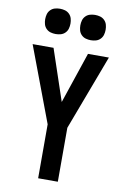

<svg xmlns="http://www.w3.org/2000/svg" viewBox="-102 -1016 705 1076"><g transform="rotate(10 250.0 -478.5)"><path d="M194 0V-307L33 -735H152L250 -444L348 -735H467L306 -307V0ZM350 -813Q335 -813 321 -817Q307 -821 296.5 -831.5Q286 -842 282 -856Q278 -870 278 -885Q278 -900 282 -914Q286 -928 296.5 -938.5Q307 -949 321 -953Q335 -957 350 -957Q365 -957 379 -953Q393 -949 403.5 -938.5Q414 -928 418 -914Q422 -900 422 -885Q422 -870 418 -856Q414 -842 403.5 -831.5Q393 -821 379 -817Q365 -813 350 -813ZM150 -813Q135 -813 121 -817Q107 -821 96.5 -831.5Q86 -842 82 -856Q78 -870 78 -885Q78 -900 82 -914Q86 -928 96.5 -938.5Q107 -949 121 -953Q135 -957 150 -957Q165 -957 179 -953Q193 -949 203.5 -938.5Q214 -928 218 -914Q222 -900 222 -885Q222 -870 218 -856Q214 -842 203.5 -831.5Q193 -821 179 -817Q165 -813 150 -813Z"/></g></svg>

Font: Iosevka
Style: Bold
Weight: 700
Monospace: yes
Designer: Belleve Invis
Foundry: Belleve Invis
Version: Version 32.5.0; ttfautohint (v1.8.4)